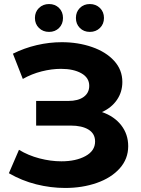

<svg xmlns="http://www.w3.org/2000/svg" viewBox="-20 -920 696 951"><path d="M615 -196Q615 -133 573 -86Q531 -39 459.5 -14Q388 11 303 11Q231 11 159.5 -7Q88 -25 24 -62L74 -178Q120 -150 175.5 -135.5Q231 -121 284 -121Q356 -121 403.5 -147Q451 -173 451 -219Q451 -258 418.5 -278Q386 -298 330 -298H159V-420H318Q367 -420 394.5 -440Q422 -460 422 -495Q422 -535 383 -557Q344 -579 282 -579Q236 -579 186.5 -566.5Q137 -554 93 -529L44 -654Q100 -682 162 -696.5Q224 -711 286 -711Q367 -711 436 -687Q505 -663 545.5 -618.5Q586 -574 586 -514Q586 -464 559 -425Q532 -386 485 -365Q546 -344 580.5 -299.5Q615 -255 615 -196ZM153 -831Q153 -861 173 -880.5Q193 -900 223 -900Q253 -900 272.5 -880.5Q292 -861 292 -831Q292 -801 272.5 -781.5Q253 -762 223 -762Q193 -762 173 -781.5Q153 -801 153 -831ZM356 -831Q356 -861 375.5 -880.5Q395 -900 425 -900Q455 -900 475 -880.5Q495 -861 495 -831Q495 -801 475 -781.5Q455 -762 425 -762Q395 -762 375.5 -781.5Q356 -801 356 -831Z"/></svg>

Font: mBank
Style: Bold
Weight: 700
Designer: Julieta Ulanovsky
Foundry: Julieta Ulanovsky
Version: Version 7.200